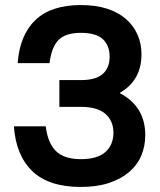

<svg xmlns="http://www.w3.org/2000/svg" viewBox="-20 -730 635 760"><path d="M300 10Q173 10 108 -52.5Q43 -115 35 -230H161Q169 -164 201.5 -132Q234 -100 300 -100Q366 -100 397.5 -128.5Q429 -157 429 -205Q429 -251 397.5 -279Q366 -307 300 -307H215V-413H300Q360 -413 387 -437.5Q414 -462 414 -505Q414 -550 387 -575Q360 -600 300 -600Q240 -600 212 -572Q184 -544 176 -480H50Q58 -591 120 -650.5Q182 -710 300 -710Q359 -710 404 -695.5Q449 -681 479 -654.5Q509 -628 524.5 -592.5Q540 -557 540 -515Q540 -412 455 -363V-361Q555 -308 555 -195Q555 -151 539 -113.5Q523 -76 490.5 -48.5Q458 -21 410.5 -5.5Q363 10 300 10Z"/></svg>

Font: PT Root UI Bold
Style: Regular
Weight: 700
Designer: Vitaly Kuzmin
Foundry: ParaType Ltd.
Version: Version 2.000G